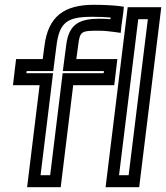

<svg xmlns="http://www.w3.org/2000/svg" viewBox="-20 -755 692 800"><path d="M563 0 649 -700 652 -725H627H537H512L509 -700L423 0L420 25H445H535H560L563 0ZM516 -25H476L556 -675H596L516 -25ZM391 -627C412 -627 433 -625 455 -622L483 -618L486 -647L494 -705L496 -727L475 -730C446 -733 411 -735 371 -735C249 -735 180 -688 165 -562L158 -509H72H47L44 -484L37 -425L34 -400H59H145L96 0L93 25H118H208H233L236 0L285 -400H431H456L459 -425L466 -484L469 -509H444H298L306 -568C313 -625 319 -627 391 -627ZM397 -677C315 -677 267 -658 256 -568L245 -484L242 -459H267H413L412 -450H266H241L238 -425L189 -25H149L198 -425L201 -450H176H90L91 -459H177H202L205 -484L215 -562C227 -663 260 -685 365 -685C394 -685 419 -684 441 -682L440 -675C425 -676 411 -677 397 -677Z"/></svg>

Font: Gamestation Text Outline
Style: Italic
Weight: 400
Designer: Jonas Hecksher
Foundry: Jonas Hecksher, Playtypeª, e-types AS
Version: Version 1.003